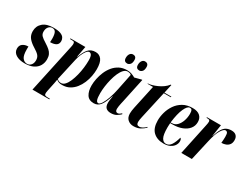

<svg xmlns="http://www.w3.org/2000/svg" viewBox="-82 -1430 3043 2351"><g transform="rotate(30 1440.0 -254.5)"><path d="M182 10Q104 10 57.5 -20Q11 -50 11 -102Q11 -147 42 -169.5Q73 -192 121 -192Q120 -181 120 -171Q120 -161 120 -151Q120 -66 145.5 -33Q171 0 210 0Q244 0 265 -25.5Q286 -51 286 -92Q286 -132 264 -158Q242 -184 187 -217Q133 -250 102.5 -288Q72 -326 72 -382Q72 -455 124 -500.5Q176 -546 274 -546Q338 -546 373 -532.5Q408 -519 422 -497Q436 -475 436 -450Q436 -407 405.5 -389Q375 -371 323 -371Q324 -387 324.5 -400.5Q325 -414 325 -426Q324 -482 310 -509Q296 -536 261 -536Q231 -536 210 -511Q189 -486 189 -443Q189 -409 209.5 -387Q230 -365 281 -334Q321 -309 346.5 -286.5Q372 -264 384.5 -236.5Q397 -209 397 -170Q397 -119 373.5 -78.5Q350 -38 302.5 -14Q255 10 182 10Z M575 -449Q578 -463 579.5 -474Q581 -485 581 -492Q581 -510 574.5 -518Q568 -526 540 -526H515L517 -536H727L699 -384H704Q728 -457 764.5 -501.5Q801 -546 869 -546Q922 -546 953.5 -504.5Q985 -463 985 -369Q985 -323 975.5 -271.5Q966 -220 945 -170Q924 -120 891.5 -79.5Q859 -39 814.5 -14.5Q770 10 712 10Q682 10 663.5 3Q645 -4 629 -18Q627 -5 625 7Q623 19 620 35L594 159Q591 175 590 183.5Q589 192 589 199Q589 218 600 224Q611 230 640 230H667L666 240H427ZM687 -4Q717 -4 742 -30.5Q767 -57 786 -102Q805 -147 818.5 -200.5Q832 -254 838.5 -309.5Q845 -365 845 -411Q845 -466 832.5 -486.5Q820 -507 801 -507Q781 -507 761 -481Q741 -455 724.5 -416Q708 -377 700 -339L631 -29Q640 -18 654.5 -11Q669 -4 687 -4Z M1159 10Q1089 10 1058.5 -39Q1028 -88 1028 -166Q1028 -211 1038.5 -262.5Q1049 -314 1070 -364Q1091 -414 1125 -455.5Q1159 -497 1206 -521.5Q1253 -546 1315 -546Q1352 -546 1382 -534.5Q1412 -523 1431 -511L1523 -535H1533L1459 -187Q1456 -175 1451.5 -154Q1447 -133 1443.5 -111.5Q1440 -90 1440 -74Q1440 -31 1473 -31Q1486 -31 1499 -39Q1512 -47 1525 -59L1530 -48Q1512 -30 1480.5 -10Q1449 10 1399 10Q1355 10 1331.5 -12Q1308 -34 1308 -83Q1308 -107 1312 -129.5Q1316 -152 1320 -180H1317Q1285 -81 1250 -35.5Q1215 10 1159 10ZM1208 -18Q1228 -18 1251.5 -55.5Q1275 -93 1296.5 -154.5Q1318 -216 1332 -287L1379 -517Q1367 -528 1354.5 -531.5Q1342 -535 1329 -535Q1298 -535 1272.5 -508Q1247 -481 1227.5 -437Q1208 -393 1194.5 -340Q1181 -287 1174 -234.5Q1167 -182 1167 -138Q1167 -74 1176.5 -46Q1186 -18 1208 -18ZM1441 -616Q1419 -616 1406 -629Q1393 -642 1393 -670Q1393 -704 1408.5 -726.5Q1424 -749 1451 -749Q1473 -749 1486 -736Q1499 -723 1499 -696Q1499 -652 1480.5 -634Q1462 -616 1441 -616ZM1270 -616Q1248 -616 1235 -629Q1222 -642 1222 -670Q1222 -704 1237.5 -726.5Q1253 -749 1281 -749Q1302 -749 1315 -736.5Q1328 -724 1328 -696Q1328 -653 1309.5 -634.5Q1291 -616 1270 -616Z M1719 10Q1672 10 1639 -19Q1606 -48 1606 -104Q1606 -122 1609 -145Q1612 -168 1617 -191L1689 -526H1612L1613 -532Q1635 -532 1668.5 -541Q1702 -550 1738.5 -566.5Q1775 -583 1808 -606.5Q1841 -630 1862 -659H1872L1845 -536H1943L1941 -526H1842L1756 -139Q1751 -115 1748 -98.5Q1745 -82 1745 -65Q1745 -43 1754.5 -31.5Q1764 -20 1786 -20Q1805 -20 1830.5 -34Q1856 -48 1875 -69L1880 -60Q1851 -32 1813 -11Q1775 10 1719 10Z M2146 10Q2054 10 1999 -41.5Q1944 -93 1944 -202Q1944 -256 1960.5 -315.5Q1977 -375 2012.5 -427.5Q2048 -480 2104.5 -513Q2161 -546 2242 -546Q2309 -546 2344.5 -514.5Q2380 -483 2380 -428Q2380 -372 2347 -332Q2314 -292 2257 -270Q2200 -248 2127 -248H2093Q2092 -242 2091.5 -229Q2091 -216 2090.5 -203Q2090 -190 2090 -184Q2090 -83 2112 -42.5Q2134 -2 2172 -2Q2217 -2 2244.5 -45Q2272 -88 2290 -156Q2297 -153 2302.5 -143.5Q2308 -134 2308 -112Q2308 -84 2290.5 -56Q2273 -28 2237 -9Q2201 10 2146 10ZM2109 -258Q2154 -258 2184.5 -290Q2215 -322 2230.5 -369.5Q2246 -417 2246 -466Q2246 -502 2238 -517Q2230 -532 2208 -532Q2174 -532 2141.5 -461Q2109 -390 2093 -258Z M2487 -444Q2490 -459 2492.5 -472Q2495 -485 2495 -499Q2495 -511 2488 -518.5Q2481 -526 2460 -526H2445L2447 -536H2644L2619 -372H2622Q2642 -439 2665.5 -477Q2689 -515 2719.5 -530.5Q2750 -546 2790 -546Q2834 -546 2857 -523.5Q2880 -501 2880 -460Q2880 -421 2862.5 -397.5Q2845 -374 2816.5 -363Q2788 -352 2756 -352Q2761 -405 2761 -439Q2761 -485 2751 -498Q2741 -511 2726 -511Q2699 -511 2666 -457Q2633 -403 2608 -291L2542 0H2393Z"/></g></svg>

Font: Noto Serif Display ExtraCondensed ExtraBold
Style: Italic
Weight: 800
Width: 2
Italic angle: -12°
Designer: Monotype Design Team
Foundry: Monotype Imaging Inc.
Version: Version 2.009